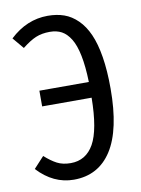

<svg xmlns="http://www.w3.org/2000/svg" viewBox="-82 -755 605 823"><g transform="rotate(-10 221.0 -343.5)"><path d="M183.1 -699.2Q222.7 -699.2 254.4 -688Q286.1 -676.8 312.7 -650.6Q339.4 -624.5 357.4 -584Q375.5 -543.5 385.3 -483.4Q395 -423.3 395 -345.2Q395 -166.5 337.6 -77.1Q280.3 12.2 172.9 12.2Q84 12.2 15.1 -62L60.1 -110.8Q87.9 -85.9 112.5 -73Q137.2 -60.1 171.9 -60.1Q238.3 -60.1 272.5 -120.8Q306.6 -181.6 308.1 -320.8H92.8V-389.2H308.1Q306.2 -457.5 296.6 -504.6Q287.1 -551.8 270.3 -579.1Q253.4 -606.4 231.7 -618.2Q210 -629.9 180.2 -629.9Q145.5 -629.9 119.1 -618.9Q92.8 -607.9 59.1 -581.1L18.1 -629.9Q91.8 -699.2 183.1 -699.2Z"/></g></svg>

Font: Fira Sans Compressed Book
Style: Regular
Weight: 350
Width: 1
Designer: Carrois Corporate & Edenspiekermann AG
Foundry: Carrois Corporate GbR & Edenspiekermann AG
Version: Version 4.203;PS 004.203;hotconv 1.0.88;makeotf.lib2.5.64775